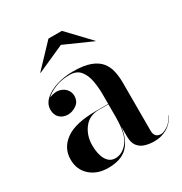

<svg xmlns="http://www.w3.org/2000/svg" viewBox="-158 -778 860 906"><g transform="rotate(-30 271.5 -325.0)"><path d="M269 -605 120 -538.4 119 -540 233 -660H306L420 -540L419 -538.4ZM257 -252H323V-305Q323 -340.5 316.7 -376.8Q310.4 -413.1 291 -437.6Q271.6 -462 232.6 -462Q187.1 -462 152.2 -447.1Q117.2 -432.2 101.8 -415.8Q132.6 -428.1 155.6 -422.6Q178.5 -417 191.2 -401Q204 -385 204 -366Q204 -334.5 181.1 -318.8Q158.2 -303 135 -303Q108 -303 90.5 -319.2Q73 -335.5 73 -364Q73 -395.4 98.7 -418.8Q124.4 -442.1 165.9 -455.1Q207.5 -468 255 -468Q313.5 -468 348.9 -454.7Q384.4 -441.4 402.5 -418.4Q420.6 -395.4 426.8 -366.1Q433 -336.9 433 -305V-42.8Q433 -4 469 -4Q482 -4 504.2 -17.8Q526.5 -31.5 541 -63H543Q525.8 -25.5 493.8 -7.8Q461.8 10 425 10Q398.5 10 375.2 3.1Q351.9 -3.8 337.4 -22.1Q323 -40.5 323 -75V-128.5Q314.5 -60.8 279.1 -25.4Q243.6 10 173 10Q113.8 10 75.9 -23.8Q38 -57.5 38 -113Q38 -176 91.2 -214Q144.5 -252 257 -252ZM224.8 -12.8Q264 -12.8 293.5 -50.2Q323 -87.8 323 -181V-250H271Q218.5 -250 189.2 -211.4Q160 -172.8 160 -120.2Q160 -71.5 177 -42.1Q194 -12.8 224.8 -12.8Z"/></g></svg>

Font: Bodoni* 72 Medium
Style: Regular
Weight: 500
Version: Version 1.002; ttfautohint (v0.97) -l 8 -r 50 -G 200 -x 14 -